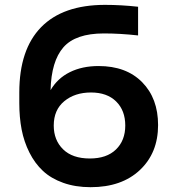

<svg xmlns="http://www.w3.org/2000/svg" viewBox="-20 -756 718 797"><path d="M356 21Q293 21 242.4 2.9Q191.9 -15.1 158.2 -46.6Q124.5 -78.1 102.1 -122.8Q79.6 -167.5 69.8 -218.3Q60.1 -269 60.1 -328.1V-372.1Q60.1 -550.3 150.6 -643.1Q241.2 -735.8 416 -735.8Q482.9 -735.8 553.2 -728V-608.9Q478.5 -617.2 411.1 -617.2Q293.5 -617.2 243.2 -559.6Q192.9 -502 189.9 -381.8Q218.8 -431.2 270 -456.5Q321.3 -481.9 389.2 -481.9Q503.9 -481.9 570.1 -414.8Q636.2 -347.7 636.2 -236.8Q636.2 -121.1 560.5 -50Q484.9 21 356 21ZM353 -98.1Q422.9 -98.1 461.4 -135.5Q500 -172.9 500 -234.9Q500 -297.4 462.2 -334.7Q424.3 -372.1 357.9 -372.1Q290.5 -372.1 246.8 -335.9Q203.1 -299.8 203.1 -234.9Q203.1 -174.3 241.9 -136.2Q280.8 -98.1 353 -98.1Z"/></svg>

Font: Sora SemiBold
Style: Regular
Weight: 600
Designer: Jonathan Barnbrook, Julián Moncada
Foundry: Barnbrook Fonts
Version: Version 2.000